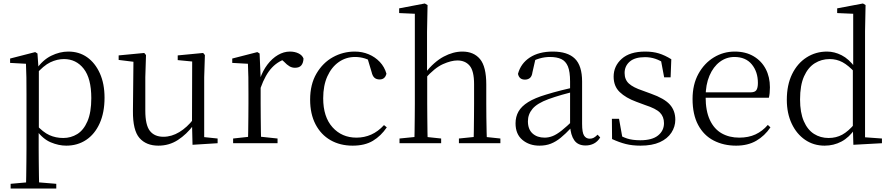

<svg xmlns="http://www.w3.org/2000/svg" viewBox="-20 -822 5108 1102"><path d="M41 260V233L153 223H182L303 233V260ZM129 260Q130 227 130.5 187.5Q131 148 131.5 106.5Q132 65 132 30V-282Q132 -334 131.5 -376.5Q131 -419 129 -456L38 -461V-486L182 -523L195 -515L201 -430L203 -425V-79L202 -70V30Q202 64 202.5 105.5Q203 147 203.5 187Q204 227 205 260ZM360 14Q317 14 271.5 -5Q226 -24 188 -76H175L187 -107Q227 -63 263.5 -46.5Q300 -30 343 -30Q387 -30 423.5 -52.5Q460 -75 482 -126Q504 -177 504 -259Q504 -372 460.5 -427.5Q417 -483 347 -483Q308 -483 269 -464.5Q230 -446 184 -393L174 -422H186Q225 -478 274 -502Q323 -526 372 -526Q434 -526 480 -493.5Q526 -461 553 -401.5Q580 -342 580 -261Q580 -176 552 -114Q524 -52 474.5 -19Q425 14 360 14Z M889 14Q819 14 780.5 -30Q742 -74 743 -185L746 -481L766 -465L661 -478V-504L808 -518L818 -506L814 -379V-187Q814 -104 840.5 -70.5Q867 -37 918 -37Q965 -37 1009.5 -64Q1054 -91 1091 -139L1112 -103H1090Q1051 -51 1001 -18.5Q951 14 889 14ZM1085 9 1082 -115V-116L1083 -469L1000 -477V-504L1146 -518L1156 -506L1152 -379V-35L1229 -27V0Z M1318 0V-27L1428 -39H1460L1573 -27V0ZM1403 0Q1404 -24 1404.5 -65Q1405 -106 1405.5 -150Q1406 -194 1406 -227V-285Q1406 -337 1405.5 -378Q1405 -419 1403 -456L1313 -461V-486L1457 -523L1470 -515L1476 -375V-374V-227Q1476 -194 1476.5 -150Q1477 -106 1477.5 -65Q1478 -24 1479 0ZM1476 -318 1456 -369H1472Q1488 -416 1515 -451.5Q1542 -487 1575.5 -506.5Q1609 -526 1644 -526Q1672 -526 1693.5 -515.5Q1715 -505 1722 -486Q1721 -461 1709.5 -447Q1698 -433 1673 -433Q1656 -433 1641.5 -441.5Q1627 -450 1610 -468L1587 -488H1635Q1580 -475 1541.5 -434.5Q1503 -394 1476 -318Z M2004 14Q1932 14 1877 -17.5Q1822 -49 1791 -108.5Q1760 -168 1760 -250Q1760 -338 1796.5 -400Q1833 -462 1891 -494Q1949 -526 2016 -526Q2059 -526 2096 -510.5Q2133 -495 2160 -466.5Q2187 -438 2198 -399Q2190 -366 2159 -366Q2140 -366 2129 -376Q2118 -386 2113 -408L2087 -495L2133 -456Q2102 -478 2074.5 -486.5Q2047 -495 2018 -495Q1966 -495 1924.5 -466Q1883 -437 1859 -384Q1835 -331 1835 -258Q1835 -151 1888.5 -91.5Q1942 -32 2026 -32Q2071 -32 2110.5 -49.5Q2150 -67 2184 -104L2200 -91Q2167 -42 2120.5 -14Q2074 14 2004 14Z M2273 0V-27L2383 -38H2408L2512 -27V0ZM2358 0Q2359 -24 2359.5 -65Q2360 -106 2360.5 -150Q2361 -194 2361 -227V-743L2271 -747V-774L2418 -802L2434 -793L2431 -639V-405L2432 -393V-227Q2432 -194 2432.5 -150Q2433 -106 2433.5 -65Q2434 -24 2435 0ZM2614 0V-27L2722 -38H2748L2852 -27V0ZM2698 0Q2699 -24 2699.5 -64.5Q2700 -105 2700.5 -149Q2701 -193 2701 -227V-339Q2701 -415 2675.5 -445Q2650 -475 2605 -475Q2570 -475 2522.5 -454Q2475 -433 2419 -370L2402 -403H2420Q2472 -468 2526.5 -497Q2581 -526 2634 -526Q2699 -526 2735 -483Q2771 -440 2771 -337V-227Q2771 -193 2771.5 -149Q2772 -105 2773 -64.5Q2774 -24 2775 0Z M3076 14Q3018 14 2978.5 -19Q2939 -52 2939 -114Q2939 -152 2956 -182Q2973 -212 3011.5 -236Q3050 -260 3114 -279Q3156 -292 3201.5 -303.5Q3247 -315 3287 -324V-300Q3247 -290 3205.5 -278Q3164 -266 3128 -253Q3063 -229 3036.5 -197.5Q3010 -166 3010 -126Q3010 -80 3036.5 -56Q3063 -32 3106 -32Q3129 -32 3152 -41Q3175 -50 3204 -73Q3233 -96 3272 -134L3279 -88H3258Q3226 -54 3198.5 -31.5Q3171 -9 3142 2.5Q3113 14 3076 14ZM3341 13Q3297 13 3276 -17Q3255 -47 3252 -101V-105V-354Q3252 -411 3239.5 -441Q3227 -471 3201.5 -483Q3176 -495 3136 -495Q3107 -495 3077 -486.5Q3047 -478 3015 -459L3054 -486L3036 -407Q3033 -384 3021.5 -374.5Q3010 -365 2993 -365Q2960 -365 2953 -398Q2969 -458 3021 -492Q3073 -526 3153 -526Q3238 -526 3279.5 -485.5Q3321 -445 3321 -354V-111Q3321 -61 3332.5 -43.5Q3344 -26 3365 -26Q3378 -26 3388 -31.5Q3398 -37 3410 -49L3425 -33Q3410 -9 3388.5 2Q3367 13 3341 13Z M3656 14Q3609 14 3571.5 4.5Q3534 -5 3493 -24L3492 -140H3533L3555 -17L3521 -19V-55Q3549 -37 3579.5 -27Q3610 -17 3655 -17Q3723 -17 3757 -44.5Q3791 -72 3791 -115Q3791 -152 3768 -175.5Q3745 -199 3683 -219L3632 -238Q3572 -260 3537 -293.5Q3502 -327 3502 -382Q3502 -443 3548.5 -484.5Q3595 -526 3683 -526Q3727 -526 3761.5 -515.5Q3796 -505 3833 -482L3829 -378H3792L3771 -490L3800 -486V-454Q3770 -475 3741.5 -484.5Q3713 -494 3682 -494Q3624 -494 3594.5 -468.5Q3565 -443 3565 -403Q3565 -365 3589.5 -342.5Q3614 -320 3668 -302L3717 -284Q3793 -257 3824.5 -222Q3856 -187 3856 -135Q3856 -95 3833.5 -60.5Q3811 -26 3767 -6Q3723 14 3656 14Z M4205 14Q4133 14 4076 -15.5Q4019 -45 3987 -105Q3955 -165 3955 -254Q3955 -337 3988.5 -398Q4022 -459 4077 -492.5Q4132 -526 4197 -526Q4260 -526 4305.5 -499Q4351 -472 4375 -426Q4399 -380 4399 -321Q4399 -285 4393 -261H3989V-292H4288Q4313 -292 4321.5 -305Q4330 -318 4330 -346Q4330 -410 4295 -452.5Q4260 -495 4195 -495Q4149 -495 4111.5 -467Q4074 -439 4052 -387.5Q4030 -336 4030 -266Q4030 -185 4054.5 -133Q4079 -81 4122.5 -56.5Q4166 -32 4223 -32Q4276 -32 4316 -50.5Q4356 -69 4387 -105L4402 -91Q4369 -42 4320.5 -14Q4272 14 4205 14Z M4713 14Q4650 14 4601 -19.5Q4552 -53 4524 -112.5Q4496 -172 4496 -249Q4496 -335 4526.5 -397Q4557 -459 4609.5 -492.5Q4662 -526 4727 -526Q4769 -526 4810.5 -505Q4852 -484 4889 -434H4899L4887 -406Q4849 -447 4815.5 -465Q4782 -483 4742 -483Q4695 -483 4656.5 -459Q4618 -435 4595 -384Q4572 -333 4572 -251Q4572 -176 4593.5 -126.5Q4615 -77 4652 -53.5Q4689 -30 4736 -30Q4779 -30 4814 -49Q4849 -68 4886 -112L4897 -83H4888Q4854 -33 4809.5 -9.5Q4765 14 4713 14ZM4878 9 4875 -91V-93V-425L4877 -434V-743L4785 -747V-774L4933 -802L4948 -793L4945 -643V-34L5042 -27V0Z"/></svg>

Font: Noto Serif SC ExtraLight Light
Style: Regular
Weight: 300
Version: Version 2.002-H1;hotconv 1.1.0;makeotfexe 2.6.0